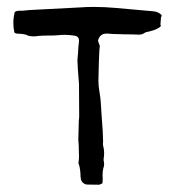

<svg xmlns="http://www.w3.org/2000/svg" viewBox="-20 -520 498 541"><path d="M224.6 0Q220.7 0 215.8 -3.4Q207.5 -9.3 207.5 -19.5L207 -20Q207 -41 202.6 -56.2Q201.2 -58.1 201.2 -60.5V-62Q202.6 -70.8 202.6 -79.1Q202.6 -83.5 202.4 -87.6Q202.1 -91.8 202.1 -96.2Q202.1 -108.4 201.2 -120.1Q200.7 -120.6 200.7 -127.9Q200.7 -142.1 202.1 -181.6Q203.1 -184.1 203.1 -194.3Q203.1 -210.4 202.6 -283.7Q198.2 -335.4 198.2 -349.6Q198.2 -355.5 198.7 -357.9Q199.2 -360.4 199.7 -368.4Q200.2 -376.5 200.7 -385.3Q201.2 -390.6 201.7 -395.3Q202.1 -399.9 202.4 -402.1Q202.6 -404.3 202.6 -406.2Q202.6 -417 190.9 -419.4Q177.2 -421.4 163.6 -421.9Q152.8 -421.9 145.5 -420.9Q134.3 -419.9 123 -419.9Q99.6 -419.9 89.4 -418.9Q81.5 -417.5 75.2 -417.5Q65.4 -417.5 57.6 -419.9Q53.7 -424.3 27.8 -425.3Q22.5 -425.8 20.5 -428.7Q17.6 -441.4 17.6 -455.1Q17.6 -470.2 21.5 -485.8Q25.9 -489.7 33.7 -489.7H42.5Q46.9 -490.2 63 -491.7L203.6 -499Q223.6 -500.5 243.7 -500.5Q274.9 -500.5 306.6 -497.6Q330.6 -495.1 361.3 -492.7Q389.2 -490.2 411.1 -488.3Q425.8 -487.3 435.5 -477.5V-476.1Q435.5 -473.6 433.6 -471.2Q432.1 -453.1 432.1 -451.2Q432.1 -449.2 433.6 -447.3Q431.2 -443.4 426.3 -440.9Q418 -436 410.6 -434.1Q400.4 -431.2 389.6 -428.7Q381.8 -422.4 372.1 -422.4H371.1Q353.5 -423.3 331.1 -423.3L315.4 -423.8Q297.4 -423.8 284.2 -425.3H279.3Q261.7 -425.3 256.3 -406.2V-405.8Q256.3 -403.3 258.8 -397.5Q261.2 -391.6 261.2 -390.1V-389.2Q259.8 -383.3 258.5 -342.8Q257.3 -302.2 257.3 -292Q257.3 -276.9 260.7 -258.3Q262.7 -246.6 263.7 -234.9Q264.6 -219.2 266.1 -197.8Q270.5 -141.6 270.5 -122.1Q270.5 -114.7 270 -112.8Q273.4 -100.1 273.4 -87.4Q273.4 -80.1 272 -72.8V-70.3Q272 -66.4 272.9 -63L273.4 -57.6Q273.4 -51.3 271 -45.4Q269 -38.1 269 -25.4Q269 -20.5 269.5 -14.6L268.6 -3.4L259.8 0.5Q228 0 224.6 0Z"/></svg>

Font: Kurland
Style: Regular
Weight: 400
Designer: GGBot
Version: 0.22